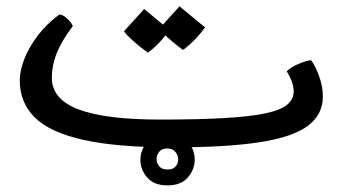

<svg xmlns="http://www.w3.org/2000/svg" viewBox="-20 -446 1065 597"><path d="M516.6 12.2Q341.8 12.2 237.5 -11.5Q133.3 -35.2 87.4 -81.5Q41.5 -127.9 41.5 -195.8Q41.5 -227.1 56.2 -263.9Q70.8 -300.8 98.4 -336.7Q126 -372.6 164.6 -400.9Q175.3 -400.4 188.5 -388.4Q201.7 -376.5 206.5 -365.2Q170.9 -317.9 156 -279.8Q141.1 -241.7 141.1 -204.6Q141.1 -137.2 224.6 -105.7Q308.1 -74.2 477.1 -74.2Q597.2 -74.2 677.5 -78.9Q757.8 -83.5 805.2 -93.5Q852.5 -103.5 872.8 -120.4Q893.1 -137.2 893.1 -161.1Q893.1 -178.7 886 -196Q878.9 -213.4 871.6 -224.1Q882.8 -236.3 907.2 -246.8Q931.6 -257.3 947.3 -258.8Q960 -242.2 971.9 -210Q983.9 -177.7 983.9 -145.5Q983.9 -89.4 936.8 -54.4Q889.6 -19.5 786.9 -3.7Q684.1 12.2 516.6 12.2ZM548.8 -291Q522.9 -309.6 500.7 -330.1Q478.5 -350.6 475.6 -357.4L538.1 -426.3L617.7 -360.8Q597.7 -333.5 575.9 -313.2Q554.2 -293 548.8 -291ZM439 -282.7Q413.1 -301.3 391.1 -321.5Q369.1 -341.8 365.7 -349.1L428.2 -418L507.8 -352.1Q480.5 -317.4 462.4 -300.8Q444.3 -284.2 439 -282.7ZM500.5 130.4Q458.5 130.4 437.5 105.7Q416.5 81.1 416.5 51.3Q416.5 20 438.5 -6.1Q460.4 -32.2 500.5 -32.2Q542 -32.2 563.7 -6.6Q585.4 19 585.4 50.3Q585.4 80.1 564.5 105.2Q543.5 130.4 500.5 130.4ZM501 81.1Q518.1 81.1 526.1 71.5Q534.2 62 534.2 49.8Q534.2 37.1 525.4 26.4Q516.6 15.6 500 15.6Q483.4 15.6 475.1 25.9Q466.8 36.1 466.8 48.8Q466.8 61 475.1 71Q483.4 81.1 501 81.1Z"/></svg>

Font: Harmattan
Style: Bold
Weight: 700
Designer: George W. Nuss III and SIL International
Foundry: SIL International
Version: Version 4.000